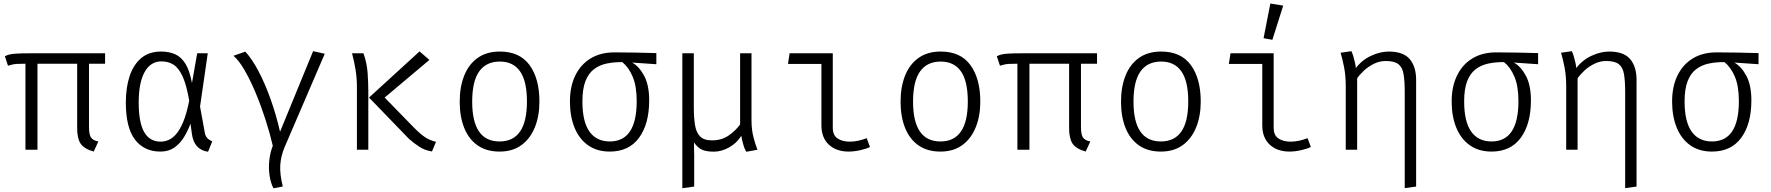

<svg xmlns="http://www.w3.org/2000/svg" viewBox="-20 -836 9886 1072"><path d="M566.7 -538.5V-480H476.9V-127.2Q476.9 -84.6 488.5 -67.9Q500 -51.3 529.2 -46.2L503.1 10.3Q448.2 -5.6 429.5 -34.9Q410.8 -64.1 410.8 -120V-480H189.2V0H122.1V-480H110.8Q88.2 -480 75.4 -479.2Q62.6 -478.5 52.1 -476.4Q41.5 -474.4 24.6 -469.2L7.2 -522.1Q20 -528.7 34.4 -532.1Q48.7 -535.4 74.4 -536.9Q100 -538.5 146.7 -538.5Z M879.5 -548.2Q924.1 -548.2 957.9 -533.1Q991.8 -517.9 1015.4 -480Q1039 -442.1 1051.8 -372.3L1081 -538.5H1140L1096.9 -241L1123.6 -94.9Q1126.7 -77.4 1136.2 -66.4Q1145.6 -55.4 1165.1 -46.7L1141.5 11.3Q1064.1 0 1051.8 -86.2L1043.6 -145.1Q1029.2 -106.7 1007.7 -71Q986.2 -35.4 954.1 -12.6Q922.1 10.3 875.4 10.3Q785.1 10.3 733.8 -56.4Q682.6 -123.1 682.6 -263.6Q682.6 -347.2 703.8 -411.3Q725.1 -475.4 768.7 -511.8Q812.3 -548.2 879.5 -548.2ZM881.5 -493.3Q820.5 -493.3 787.4 -433.6Q754.4 -373.8 754.4 -263.6Q754.4 -152.3 784.9 -98.7Q815.4 -45.1 877.4 -45.1Q897.9 -45.1 919.7 -53.8Q941.5 -62.6 962.8 -86.4Q984.1 -110.3 1003.1 -155.6Q1022.1 -201 1036.4 -274.4Q1021 -363.1 999 -410.5Q976.9 -457.9 947.9 -475.6Q919 -493.3 881.5 -493.3Z M1728.2 -550.3 1793.3 -535.9 1569.2 -14.9Q1548.2 34.9 1544.9 85.4Q1541.5 135.9 1559 205.1L1506.7 215.4Q1490.8 184.1 1484.9 143.1Q1479 102.1 1483.6 59Q1488.2 15.9 1503.1 -22.1Q1487.2 -90.8 1462.6 -167.7Q1437.9 -244.6 1407.9 -316.4Q1377.9 -388.2 1345.9 -443.6Q1313.8 -499 1283.6 -524.6L1349.7 -547.7Q1386.7 -507.7 1422.6 -440Q1458.5 -372.3 1489.7 -285.4Q1521 -198.5 1543.6 -100.5Z M2322.6 -549.2 2377.4 -501.5 2127.7 -291.3 2289.7 -125.1Q2326.7 -87.7 2353.3 -70Q2380 -52.3 2414.4 -44.1L2391.8 9.7Q2351.3 3.1 2321.5 -16.4Q2291.8 -35.9 2263.1 -61L2040.5 -291.3ZM2009.2 -538.5Q2028.7 -484.6 2032.6 -427.9Q2036.4 -371.3 2036.4 -329.2V0H1972.8V-346.7Q1972.8 -402.1 1965.1 -447.7Q1957.4 -493.3 1945.6 -538.5Z M2770.8 -548.2Q2881.5 -548.2 2936.7 -472.6Q2991.8 -396.9 2991.8 -269.2Q2991.8 -189.2 2966.7 -126.2Q2941.5 -63.1 2892.1 -26.4Q2842.6 10.3 2769.2 10.3Q2695.4 10.3 2645.9 -24.9Q2596.4 -60 2571.5 -122.8Q2546.7 -185.6 2546.7 -268.2Q2546.7 -350.8 2571.8 -413.8Q2596.9 -476.9 2646.9 -512.6Q2696.9 -548.2 2770.8 -548.2ZM2770.8 -492.3Q2694.9 -492.3 2655.6 -437.4Q2616.4 -382.6 2616.4 -268.2Q2616.4 -46.2 2769.2 -46.2Q2922.1 -46.2 2922.1 -269.2Q2922.1 -382.6 2883.8 -437.4Q2845.6 -492.3 2770.8 -492.3Z M3410.8 -543.6Q3468.2 -543.6 3532.6 -542.3Q3596.9 -541 3644.6 -539.5V-477.4L3509.2 -486.7Q3548.2 -465.6 3576.4 -413.1Q3604.6 -360.5 3604.6 -275.4Q3604.6 -143.6 3547.9 -66.7Q3491.3 10.3 3384.6 10.3Q3312.8 10.3 3263.1 -25.1Q3213.3 -60.5 3187.7 -123.6Q3162.1 -186.7 3162.1 -269.7Q3162.1 -352.3 3191.8 -413.8Q3221.5 -475.4 3277.2 -509.5Q3332.8 -543.6 3410.8 -543.6ZM3231.8 -269.7Q3231.8 -156.9 3271 -101.5Q3310.3 -46.2 3384.6 -46.2Q3534.9 -46.2 3534.9 -271.3Q3534.9 -355.4 3512.3 -408.2Q3489.7 -461 3454.4 -489.2Q3406.7 -489.7 3366.2 -481Q3325.6 -472.3 3295.4 -449Q3265.1 -425.6 3248.5 -382.3Q3231.8 -339 3231.8 -269.7Z M4175.9 -538.5V-165.6Q4175.9 -112.3 4186.9 -69.7Q4197.9 -27.2 4209.2 0L4147.2 11.3Q4137.4 -2.1 4129.5 -30.8Q4121.5 -59.5 4119 -77.9Q4094.4 -37.4 4051.3 -13.3Q4008.2 10.8 3966.7 10.8Q3921.5 10.8 3897.7 -1Q3873.8 -12.8 3854.9 -41Q3854.4 -16.4 3855.1 3.3Q3855.9 23.1 3855.9 29.7V205.6L3789.7 214.9V-538.5H3853.8V-237.9Q3853.8 -181 3860.3 -139.2Q3866.7 -97.4 3888.2 -74.9Q3909.7 -52.3 3954.9 -52.3Q4009.7 -52.3 4048.7 -79.7Q4087.7 -107.2 4112.3 -141V-538.5Z M4566.2 -479H4379.5L4388.7 -538.5H4629.7V-122.6Q4629.7 -80.5 4656.7 -62.8Q4683.6 -45.1 4724.6 -45.1Q4769.2 -45.1 4819 -64.6L4837.4 -15.4Q4822.1 -6.7 4786.2 1.8Q4750.3 10.3 4717.9 10.3Q4649.7 10.3 4607.9 -28.2Q4566.2 -66.7 4566.2 -136.9Z M5232.3 -548.2Q5343.1 -548.2 5398.2 -472.6Q5453.3 -396.9 5453.3 -269.2Q5453.3 -189.2 5428.2 -126.2Q5403.1 -63.1 5353.6 -26.4Q5304.1 10.3 5230.8 10.3Q5156.9 10.3 5107.4 -24.9Q5057.9 -60 5033.1 -122.8Q5008.2 -185.6 5008.2 -268.2Q5008.2 -350.8 5033.3 -413.8Q5058.5 -476.9 5108.5 -512.6Q5158.5 -548.2 5232.3 -548.2ZM5232.3 -492.3Q5156.4 -492.3 5117.2 -437.4Q5077.9 -382.6 5077.9 -268.2Q5077.9 -46.2 5230.8 -46.2Q5383.6 -46.2 5383.6 -269.2Q5383.6 -382.6 5345.4 -437.4Q5307.2 -492.3 5232.3 -492.3Z M6105.1 -538.5V-480H6015.4V-127.2Q6015.4 -84.6 6026.9 -67.9Q6038.5 -51.3 6067.7 -46.2L6041.5 10.3Q5986.7 -5.6 5967.9 -34.9Q5949.2 -64.1 5949.2 -120V-480H5727.7V0H5660.5V-480H5649.2Q5626.7 -480 5613.8 -479.2Q5601 -478.5 5590.5 -476.4Q5580 -474.4 5563.1 -469.2L5545.6 -522.1Q5558.5 -528.7 5572.8 -532.1Q5587.2 -535.4 5612.8 -536.9Q5638.5 -538.5 5685.1 -538.5Z M6463.1 -548.2Q6573.8 -548.2 6629 -472.6Q6684.1 -396.9 6684.1 -269.2Q6684.1 -189.2 6659 -126.2Q6633.8 -63.1 6584.4 -26.4Q6534.9 10.3 6461.5 10.3Q6387.7 10.3 6338.2 -24.9Q6288.7 -60 6263.8 -122.8Q6239 -185.6 6239 -268.2Q6239 -350.8 6264.1 -413.8Q6289.2 -476.9 6339.2 -512.6Q6389.2 -548.2 6463.1 -548.2ZM6463.1 -492.3Q6387.2 -492.3 6347.9 -437.4Q6308.7 -382.6 6308.7 -268.2Q6308.7 -46.2 6461.5 -46.2Q6614.4 -46.2 6614.4 -269.2Q6614.4 -382.6 6576.2 -437.4Q6537.9 -492.3 6463.1 -492.3Z M7027.7 -479H6841L6850.3 -538.5H7091.3V-122.6Q7091.3 -80.5 7118.2 -62.8Q7145.1 -45.1 7186.2 -45.1Q7230.8 -45.1 7280.5 -64.6L7299 -15.4Q7283.6 -6.7 7247.7 1.8Q7211.8 10.3 7179.5 10.3Q7111.3 10.3 7069.5 -28.2Q7027.7 -66.7 7027.7 -136.9ZM7072.8 -816.4 7144.6 -804.6 7084.1 -613.8 7034.9 -622.6Z M7733.8 -548.2Q7814.9 -548.2 7850.8 -506.2Q7886.7 -464.1 7886.7 -389.7V205.6L7823.1 214.4V-321.5Q7823.1 -383.1 7816.7 -421.5Q7810.3 -460 7787.7 -477.7Q7765.1 -495.4 7716.9 -495.4Q7682.6 -495.4 7651.3 -480Q7620 -464.6 7595.9 -442.3Q7571.8 -420 7557.4 -398.5V0H7493.8V-354.4Q7493.8 -413.3 7484.6 -460Q7475.4 -506.7 7465.1 -541.5L7525.1 -550.3Q7530.3 -541 7535.6 -523.3Q7541 -505.6 7545.1 -486.9Q7549.2 -468.2 7550.3 -455.9Q7584.1 -501 7635.4 -524.6Q7686.7 -548.2 7733.8 -548.2Z M8333.8 -543.6Q8391.3 -543.6 8455.6 -542.3Q8520 -541 8567.7 -539.5V-477.4L8432.3 -486.7Q8471.3 -465.6 8499.5 -413.1Q8527.7 -360.5 8527.7 -275.4Q8527.7 -143.6 8471 -66.7Q8414.4 10.3 8307.7 10.3Q8235.9 10.3 8186.2 -25.1Q8136.4 -60.5 8110.8 -123.6Q8085.1 -186.7 8085.1 -269.7Q8085.1 -352.3 8114.9 -413.8Q8144.6 -475.4 8200.3 -509.5Q8255.9 -543.6 8333.8 -543.6ZM8154.9 -269.7Q8154.9 -156.9 8194.1 -101.5Q8233.3 -46.2 8307.7 -46.2Q8457.9 -46.2 8457.9 -271.3Q8457.9 -355.4 8435.4 -408.2Q8412.8 -461 8377.4 -489.2Q8329.7 -489.7 8289.2 -481Q8248.7 -472.3 8218.5 -449Q8188.2 -425.6 8171.5 -382.3Q8154.9 -339 8154.9 -269.7Z M8964.6 -548.2Q9045.6 -548.2 9081.5 -506.2Q9117.4 -464.1 9117.4 -389.7V205.6L9053.8 214.4V-321.5Q9053.8 -383.1 9047.4 -421.5Q9041 -460 9018.5 -477.7Q8995.9 -495.4 8947.7 -495.4Q8913.3 -495.4 8882.1 -480Q8850.8 -464.6 8826.7 -442.3Q8802.6 -420 8788.2 -398.5V0H8724.6V-354.4Q8724.6 -413.3 8715.4 -460Q8706.2 -506.7 8695.9 -541.5L8755.9 -550.3Q8761 -541 8766.4 -523.3Q8771.8 -505.6 8775.9 -486.9Q8780 -468.2 8781 -455.9Q8814.9 -501 8866.2 -524.6Q8917.4 -548.2 8964.6 -548.2Z M9564.6 -543.6Q9622.1 -543.6 9686.4 -542.3Q9750.8 -541 9798.5 -539.5V-477.4L9663.1 -486.7Q9702.1 -465.6 9730.3 -413.1Q9758.5 -360.5 9758.5 -275.4Q9758.5 -143.6 9701.8 -66.7Q9645.1 10.3 9538.5 10.3Q9466.7 10.3 9416.9 -25.1Q9367.2 -60.5 9341.5 -123.6Q9315.9 -186.7 9315.9 -269.7Q9315.9 -352.3 9345.6 -413.8Q9375.4 -475.4 9431 -509.5Q9486.7 -543.6 9564.6 -543.6ZM9385.6 -269.7Q9385.6 -156.9 9424.9 -101.5Q9464.1 -46.2 9538.5 -46.2Q9688.7 -46.2 9688.7 -271.3Q9688.7 -355.4 9666.2 -408.2Q9643.6 -461 9608.2 -489.2Q9560.5 -489.7 9520 -481Q9479.5 -472.3 9449.2 -449Q9419 -425.6 9402.3 -382.3Q9385.6 -339 9385.6 -269.7Z"/></svg>

Font: Fira Code Light
Style: Regular
Weight: 300
Monospace: yes
Designer: Carrois Corporate, Edenspiekermann AG, Nikita Prokopov
Foundry: Carrois Corporate, Edenspiekermann AG, Nikita Prokopov
Version: Version 6.000; ttfautohint (v1.8.2) -l 8 -r 50 -G 200 -x 14 